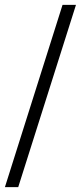

<svg xmlns="http://www.w3.org/2000/svg" viewBox="-28 -749 332 789"><path d="M229 -729H284.2L46.9 20H-7.8Z"/></svg>

Font: Miedinger*
Style: Bold
Weight: 700
Version: Version 001.000